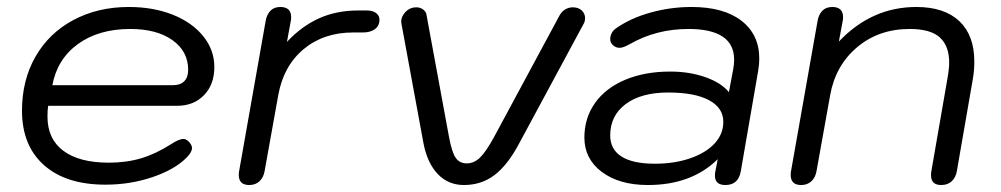

<svg xmlns="http://www.w3.org/2000/svg" viewBox="-20 -520 2868 550"><path d="M43 -203Q43 -290 81.5 -357.5Q120 -425 190 -462.5Q260 -500 349 -500Q419 -500 474.5 -478Q530 -456 562 -416.5Q594 -377 594 -328Q594 -278 564.5 -247.5Q535 -217 488 -217H118Q116 -206 116 -186Q116 -122 161.5 -88Q207 -54 292 -54Q342 -54 384 -66.5Q426 -79 470 -107Q493 -122 505 -122Q513 -122 520 -115Q530 -105 530 -96Q530 -84 514 -68Q480 -34 416.5 -12.5Q353 9 282 9Q169 9 106 -47Q43 -103 43 -203ZM476 -276Q497 -276 508 -287.5Q519 -299 519 -320Q519 -373 474 -405Q429 -437 353 -437Q263 -437 203.5 -394Q144 -351 130 -276Z M664 -19Q664 -26 665 -30L741 -460Q744 -478 754.5 -489Q765 -500 783 -500Q814 -500 814 -471Q814 -464 813 -460L802 -400Q844 -445 894 -467.5Q944 -490 1006 -490H1030Q1048 -490 1057.5 -482.5Q1067 -475 1067 -464Q1067 -446 1054 -436.5Q1041 -427 1020 -427H992Q907 -427 849.5 -379Q792 -331 777 -247L738 -30Q735 -12 723.5 -1Q712 10 694 10Q664 10 664 -19Z M1193 -110 1130 -452Q1127 -466 1136.5 -479.5Q1146 -493 1159 -497Q1164 -499 1173 -499Q1184 -499 1192.5 -492.5Q1201 -486 1202 -476L1266 -129Q1274 -85 1285 -68.5Q1296 -52 1317 -52Q1338 -52 1355 -68.5Q1372 -85 1395 -127L1583 -476Q1589 -487 1599 -493Q1609 -499 1621 -499Q1637 -499 1646.5 -490Q1656 -481 1656 -468Q1656 -459 1652 -452L1466 -107Q1434 -47 1396.5 -18.5Q1359 10 1309 10Q1264 10 1234 -21.5Q1204 -53 1193 -110Z M1654 -126Q1654 -182 1684.5 -225Q1715 -268 1771 -291.5Q1827 -315 1900 -315Q1955 -315 2000.5 -299Q2046 -283 2068 -256L2080 -320Q2083 -335 2083 -349Q2083 -437 1952 -437Q1859 -437 1783 -393Q1765 -383 1755 -383Q1744 -383 1736 -390.5Q1728 -398 1728 -408Q1728 -417 1732.5 -425.5Q1737 -434 1745 -439Q1786 -468 1843.5 -484Q1901 -500 1961 -500Q2053 -500 2104 -460.5Q2155 -421 2155 -352Q2155 -336 2152 -318L2102 -29Q2095 10 2058 10Q2028 10 2028 -17Q2028 -24 2029 -28L2036 -64Q1961 10 1836 10Q1754 10 1704 -27.5Q1654 -65 1654 -126ZM2052 -171Q2052 -211 2011 -233Q1970 -255 1894 -255Q1817 -255 1772.5 -222Q1728 -189 1728 -132Q1728 -92 1760.5 -71.5Q1793 -51 1856 -51Q1912 -51 1957 -66.5Q2002 -82 2027 -109Q2052 -136 2052 -171Z M2245 -19Q2245 -26 2246 -30L2322 -460Q2325 -478 2335.5 -489Q2346 -500 2364 -500Q2395 -500 2395 -471Q2395 -464 2394 -460L2383 -401Q2477 -500 2605 -500Q2685 -500 2728 -459.5Q2771 -419 2771 -344Q2771 -318 2767 -295L2721 -30Q2718 -12 2706.5 -1Q2695 10 2676 10Q2647 10 2647 -18Q2647 -26 2648 -30L2694 -295Q2699 -323 2699 -341Q2699 -388 2672.5 -412.5Q2646 -437 2586 -437Q2497 -437 2435 -384.5Q2373 -332 2358 -247L2319 -30Q2316 -12 2304.5 -1Q2293 10 2275 10Q2245 10 2245 -19Z"/></svg>

Font: Kodchasan
Style: Italic
Weight: 400
Italic angle: -10°
Version: Version 1.000; ttfautohint (v1.6)